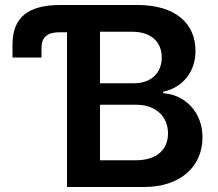

<svg xmlns="http://www.w3.org/2000/svg" viewBox="-20 -748 874 768"><path d="M248 0H556C702 0 790 -82 790 -199C790 -301 718 -370 633 -375V-381C711 -398 762 -461 762 -544C762 -656 680 -728 530 -728H222C90 -728 30 -677 30 -569V-518H146V-556C146 -599 169 -619 218 -619H248ZM380 -107V-329H525C601 -329 652 -284 652 -214C652 -148 605 -107 524 -107ZM380 -415V-621H509C580 -621 627 -584 627 -518C627 -457 585 -415 516 -415Z"/></svg>

Font: Wafeq Semi Bold
Style: Regular
Weight: 600
Designer: Rasmus Andersson & Azza Alameddine
Foundry: Google & TypeTogether
Version: Version 3.000;January 28, 2025;FontCreator 15.0.0.3014 64-bi